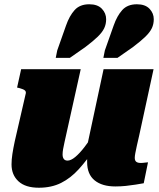

<svg xmlns="http://www.w3.org/2000/svg" viewBox="-20 -867 746 899"><path d="M282 -201Q278 -183 275.5 -169Q273 -155 273 -143Q273 -135 275.5 -128.5Q278 -122 283 -118.5Q288 -115 296 -115Q312 -115 332.5 -132Q353 -149 376 -179Q399 -209 424 -247V-172Q387 -117 349 -75Q311 -33 266 -10.5Q221 12 162 12Q99 12 66.5 -18Q34 -48 34 -97Q34 -120 38 -146Q42 -172 49 -205L101 -431Q102 -437 98.5 -441.5Q95 -446 87.5 -449Q80 -452 69 -455L60 -457L79 -543H358ZM632 -234Q625 -204 620.5 -183.5Q616 -163 613.5 -149.5Q611 -136 611 -128Q611 -115 618 -109.5Q625 -104 639 -104Q649 -104 658 -105.5Q667 -107 673 -107L653 -9Q636 -6 614.5 -2.5Q593 1 569 3.5Q545 6 520 6Q458 6 423 -22.5Q388 -51 388 -108Q388 -112 388 -117Q388 -122 388 -129Q388 -136 388 -145L377 -132L465 -543H699ZM289 -747Q305 -793 329.5 -820Q354 -847 398 -847Q437 -847 457 -826Q477 -805 477 -777Q477 -754 468 -735Q459 -716 438 -695.5Q417 -675 380 -647L307 -596H241L248 -631ZM512 -747Q528 -793 552.5 -820Q577 -847 621 -847Q660 -847 680 -826Q700 -805 700 -777Q700 -754 691 -735Q682 -716 661 -695.5Q640 -675 603 -647L530 -596H464L471 -631Z"/></svg>

Font: Roboto Serif 20pt Black
Style: Italic
Weight: 900
Italic angle: -10°
Version: Version 1.008